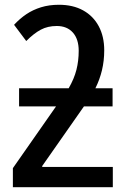

<svg xmlns="http://www.w3.org/2000/svg" viewBox="-20 -785 538 805"><path d="M227 -765Q286 -765 328.5 -741.5Q371 -718 394 -675Q417 -632 417 -574Q417 -530 407.5 -490.5Q398 -451 380 -415H452V-339H332L157 -89V-85H453V0H34V-80L215 -339H60V-415H268Q291 -455 300.5 -492.5Q310 -530 310 -572Q310 -621 285.5 -648.5Q261 -676 218 -676Q180 -676 151 -660.5Q122 -645 90 -613L39 -681Q63 -707 90.5 -725.5Q118 -744 152 -754.5Q186 -765 227 -765Z"/></svg>

Font: Noto Sans Display SemiCondensed Medium
Style: Regular
Weight: 500
Width: 4
Designer: Monotype Design Team
Foundry: Monotype Imaging Inc.
Version: Version 2.003